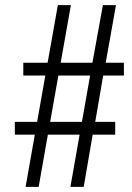

<svg xmlns="http://www.w3.org/2000/svg" viewBox="-20 -718 517 750"><path d="M80 12 116 -192H38V-242H125L157 -423H71V-473H166L206 -698H257L217 -473H341L382 -698H433L393 -473H464V-423H383L352 -242H430V-192H342L307 12H255L291 -192H167L131 12ZM176 -242H300L332 -423H208Z"/></svg>

Font: Archivo Condensed ExtraLight
Style: Italic
Weight: 250
Width: 3
Italic angle: -10°
Designer: Hector Gatti
Foundry: Omnibus-Type
Version: Version 2.001